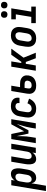

<svg xmlns="http://www.w3.org/2000/svg" viewBox="1486 -2298 994 4073"><g transform="rotate(-90 1983.5 -262.0)"><path d="M-33 215 89 -520H202L190 -446Q201 -465 216.5 -480.5Q232 -496 251 -507Q270 -518 291 -523Q312 -528 332 -528Q358 -528 381 -518.5Q404 -509 418.5 -490.5Q433 -472 439.5 -448Q446 -424 448.5 -399.5Q451 -375 448.5 -349Q446 -323 442 -298L422 -178Q418 -155 412 -133Q406 -111 395.5 -90Q385 -69 370 -50.5Q355 -32 335 -18Q315 -4 292.5 2Q270 8 248 8Q225 8 204.5 1.5Q184 -5 168.5 -19.5Q153 -34 144 -53Q135 -72 131 -93L80 215ZM216 -88Q235 -88 253 -97Q271 -106 284 -122Q297 -138 303 -156.5Q309 -175 312 -193L332 -313Q334 -327 335 -340.5Q336 -354 335 -367Q334 -380 330 -392Q326 -404 317.5 -413.5Q309 -423 296.5 -427.5Q284 -432 271 -432Q253 -432 235 -425.5Q217 -419 203.5 -405.5Q190 -392 182.5 -374.5Q175 -357 172 -340L152 -220Q150 -205 148.5 -190Q147 -175 148.5 -161Q150 -147 154.5 -133.5Q159 -120 167 -109.5Q175 -99 188.5 -93.5Q202 -88 216 -88Z M646 8Q621 8 598.5 -1.5Q576 -11 562 -30Q548 -49 541.5 -72.5Q535 -96 533 -121Q531 -146 533 -171.5Q535 -197 539 -222L589 -520H702L650 -207Q648 -193 646.5 -180Q645 -167 646.5 -154Q648 -141 651.5 -128.5Q655 -116 663 -106.5Q671 -97 682.5 -92.5Q694 -88 708 -88Q725 -88 742.5 -95Q760 -102 772.5 -115.5Q785 -129 792 -146Q799 -163 802 -180L858 -520H971L885 0H772L784 -72Q773 -54 758 -38.5Q743 -23 724.5 -12.5Q706 -2 686 3Q666 8 646 8Z M983 0 1069 -520H1177L1235 -248L1383 -520H1491L1405 0H1292L1309 -104Q1317 -152 1328.5 -199.5Q1340 -247 1356 -295L1366 -329Q1372 -348 1378 -367Q1384 -386 1389 -404L1255 -156H1185L1133 -404Q1132 -386 1131 -367Q1130 -348 1130 -329V-295Q1130 -247 1125.5 -199.5Q1121 -152 1113 -104L1096 0Z M1715 8Q1685 8 1655.5 2.5Q1626 -3 1602 -17.5Q1578 -32 1560.5 -54.5Q1543 -77 1535 -104.5Q1527 -132 1526.5 -162Q1526 -192 1531 -222L1551 -342Q1555 -367 1563.5 -391.5Q1572 -416 1586.5 -438Q1601 -460 1621.5 -478.5Q1642 -497 1666 -508Q1690 -519 1715 -523.5Q1740 -528 1764 -528Q1790 -528 1815 -524.5Q1840 -521 1862.5 -511.5Q1885 -502 1903.5 -486.5Q1922 -471 1933 -449.5Q1944 -428 1946.5 -403Q1949 -378 1945 -352L1944 -346H1833V-349Q1836 -365 1833.5 -381.5Q1831 -398 1821 -409.5Q1811 -421 1796 -426.5Q1781 -432 1764 -432Q1745 -432 1726 -424Q1707 -416 1693 -400Q1679 -384 1672 -365Q1665 -346 1662 -327L1642 -207Q1638 -185 1638.5 -164Q1639 -143 1648 -125Q1657 -107 1675.5 -97.5Q1694 -88 1715 -88Q1733 -88 1751.5 -94Q1770 -100 1785.5 -113Q1801 -126 1811.5 -143Q1822 -160 1828 -177L1927 -143Q1915 -111 1893.5 -82Q1872 -53 1844 -32Q1816 -11 1782 -1.5Q1748 8 1715 8Z M2206 8Q2180 8 2154 4Q2128 0 2105.5 -11Q2083 -22 2065.5 -40.5Q2048 -59 2039 -82.5Q2030 -106 2029.5 -132.5Q2029 -159 2033 -185L2089 -520H2202L2171 -334H2235Q2262 -334 2288 -330.5Q2314 -327 2337 -317Q2360 -307 2378.5 -290.5Q2397 -274 2408 -251.5Q2419 -229 2420.5 -203Q2422 -177 2418 -150Q2414 -127 2405 -104.5Q2396 -82 2380.5 -62.5Q2365 -43 2343.5 -29Q2322 -15 2299 -6.5Q2276 2 2252.5 5Q2229 8 2206 8ZM2207 -88Q2224 -88 2241 -92Q2258 -96 2272.5 -106.5Q2287 -117 2295.5 -132.5Q2304 -148 2307 -165Q2310 -181 2306.5 -196Q2303 -211 2292 -221Q2281 -231 2266 -234.5Q2251 -238 2235 -238H2155L2144 -170Q2141 -154 2142.5 -138Q2144 -122 2153 -110Q2162 -98 2176.5 -93Q2191 -88 2207 -88Z M2519 0 2605 -520H2717L2682 -308H2709L2857 -520H2987L2796 -260L2901 0H2784L2705 -212H2666L2631 0Z M3206 8Q3176 8 3147.5 2Q3119 -4 3095.5 -19Q3072 -34 3056.5 -56.5Q3041 -79 3033.5 -106.5Q3026 -134 3026.5 -163.5Q3027 -193 3031 -222L3051 -342Q3055 -367 3064 -392Q3073 -417 3087.5 -439Q3102 -461 3123 -479Q3144 -497 3168 -508Q3192 -519 3217 -523.5Q3242 -528 3267 -528Q3297 -528 3325.5 -522Q3354 -516 3377.5 -501Q3401 -486 3417 -463.5Q3433 -441 3440.5 -413.5Q3448 -386 3447.5 -356.5Q3447 -327 3442 -298L3422 -178Q3418 -153 3409.5 -128Q3401 -103 3386 -81Q3371 -59 3350.5 -41Q3330 -23 3306 -12Q3282 -1 3256.5 3.5Q3231 8 3206 8ZM3207 -88Q3226 -88 3246 -96Q3266 -104 3280 -119.5Q3294 -135 3301.5 -154.5Q3309 -174 3312 -193L3332 -313Q3334 -327 3335 -341Q3336 -355 3334.5 -368Q3333 -381 3328 -393Q3323 -405 3314.5 -414.5Q3306 -424 3293 -428Q3280 -432 3266 -432Q3247 -432 3227.5 -424Q3208 -416 3193.5 -400.5Q3179 -385 3172 -365.5Q3165 -346 3162 -327L3142 -207Q3140 -193 3138.5 -179Q3137 -165 3139 -152Q3141 -139 3146 -127Q3151 -115 3159.5 -105.5Q3168 -96 3180.5 -92Q3193 -88 3207 -88Z M3529 0V-96H3661L3715 -424H3609V-520H3843L3773 -96H3879V0ZM3911 -601Q3895 -601 3879.5 -607Q3864 -613 3855 -625Q3846 -637 3843.5 -653.5Q3841 -670 3843 -687Q3845 -698 3851.5 -709Q3858 -720 3867.5 -727Q3877 -734 3888.5 -736.5Q3900 -739 3912 -739Q3928 -739 3943.5 -733Q3959 -727 3968 -715Q3977 -703 3980 -686.5Q3983 -670 3980 -653Q3978 -642 3971.5 -631Q3965 -620 3955.5 -613Q3946 -606 3934.5 -603.5Q3923 -601 3911 -601ZM3711 -601Q3695 -601 3679.5 -607Q3664 -613 3655 -625Q3646 -637 3643.5 -653.5Q3641 -670 3643 -687Q3645 -698 3651.5 -709Q3658 -720 3667.5 -727Q3677 -734 3688.5 -736.5Q3700 -739 3712 -739Q3728 -739 3743.5 -733Q3759 -727 3768 -715Q3777 -703 3780 -686.5Q3783 -670 3780 -653Q3778 -642 3771.5 -631Q3765 -620 3755.5 -613Q3746 -606 3734.5 -603.5Q3723 -601 3711 -601Z"/></g></svg>

Font: Iosevka SS18
Style: Bold Italic
Weight: 700
Italic angle: -9°
Monospace: yes
Designer: Belleve Invis
Foundry: Belleve Invis
Version: Version 25.1.1; ttfautohint (v1.8.4)